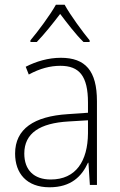

<svg xmlns="http://www.w3.org/2000/svg" viewBox="-20 -784 508 814"><path d="M254 -764H217C193 -721 142 -652 109 -613V-606H136C168 -639 207 -688 235 -725C264 -687 300 -639 334 -606H360V-613C331 -648 278 -720 254 -764ZM238 -539C185 -539 134 -524 89 -501L102 -468C150 -494 193 -505 236 -505C316 -505 353 -462 353 -349V-306L267 -300C125 -291 44 -238 44 -133C44 -49 93 10 190 10C282 10 327 -37 353 -94H355L361 0H391V-355C391 -484 342 -539 238 -539ZM270 -269 353 -274V-219C352 -101 302 -23 195 -23C124 -23 83 -63 83 -133C83 -220 150 -262 270 -269Z"/></svg>

Font: Noto Sans Malayalam SemiCondensed ExtraLight
Style: Regular
Weight: 200
Width: 4
Designer: Jelle Bosma - Monotype Design Team
Foundry: Monotype Imaging Inc.
Version: Version 2.104